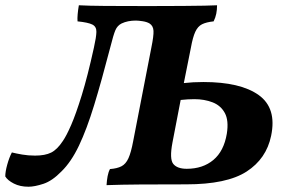

<svg xmlns="http://www.w3.org/2000/svg" viewBox="-53 -699 1083 728"><path d="M55 9Q23 9 -0.5 -3Q-24 -15 -33 -30Q-33 -48 -25.5 -75Q-18 -102 -8 -121Q8 -117 31 -113Q54 -109 80 -109Q118 -109 141 -120.5Q164 -132 185 -164Q199 -184 217 -225.5Q235 -267 257 -338Q279 -409 303 -518Q312 -558 312.5 -578Q313 -598 297 -606Q281 -614 241 -618Q240 -629 241.5 -645.5Q243 -662 246 -679Q282 -677 345.5 -676.5Q409 -676 509 -676Q590 -676 641 -676.5Q692 -677 722 -677.5Q752 -678 770 -679Q770 -662 767 -647Q764 -632 757 -618Q729 -615 713 -607Q697 -599 687.5 -578.5Q678 -558 671 -519L644 -384Q662 -386 679.5 -387Q697 -388 718 -388Q859 -388 928 -338.5Q997 -289 975 -184Q957 -97 882 -48.5Q807 0 653 0Q550 0 478.5 0.5Q407 1 351 3Q352 -15 355 -31Q358 -47 364 -58Q391 -60 407.5 -68.5Q424 -77 434 -99Q444 -121 452 -164L521 -519Q530 -563 529 -582Q528 -601 514 -610Q504 -616 488 -618.5Q472 -621 462 -621Q431 -621 408 -610Q392 -602 384.5 -584.5Q377 -567 365 -519Q332 -392 304 -300.5Q276 -209 246.5 -147Q217 -85 180 -49Q145 -13 111.5 -2Q78 9 55 9ZM601 -159Q589 -96 604 -77.5Q619 -59 655 -59Q716 -59 756 -92.5Q796 -126 807 -192Q815 -242 799.5 -270.5Q784 -299 753 -311Q722 -323 684 -323Q660 -323 632 -320Z"/></svg>

Font: Vollkorn
Style: Bold Italic
Weight: 700
Italic angle: -11°
Designer: Friedrich Althausen
Foundry: Friedrich Althausen
Version: Version 5.000; ttfautohint (v1.8.3)